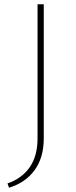

<svg xmlns="http://www.w3.org/2000/svg" viewBox="-20 -678 355 895"><path d="M155 -658H184V-33Q184 57 141 115.5Q98 174 22 197L15 177Q82 154 118.5 101.5Q155 49 155 -33Z"/></svg>

Font: Ysabeau Infant Extralight
Style: Regular
Weight: 200
Designer: Christian Thalmann (Catharsis Fonts)
Version: Version 0.003